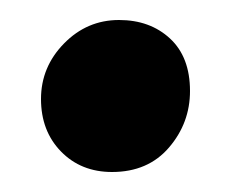

<svg xmlns="http://www.w3.org/2000/svg" viewBox="-20 -357 231 192"><path d="M92 -185Q61 -185 41 -205.5Q21 -226 21 -258Q21 -290 44 -313.5Q67 -337 99 -337Q130 -337 150 -318.5Q170 -300 170 -266Q170 -234 149 -209.5Q128 -185 92 -185Z"/></svg>

Font: Faustina
Style: Bold
Weight: 700
Designer: Alfonso Garcia
Foundry: http://www.omnibus-type.com
Version: Version 1.200